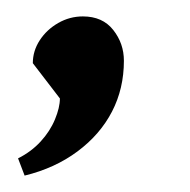

<svg xmlns="http://www.w3.org/2000/svg" viewBox="-20 -115 231 234"><path d="M10 99 2 78Q18 70 29.5 57.5Q41 45 47 30.5Q53 16 53 5L20 -38Q20 -53 28.5 -66Q37 -79 51 -87Q65 -95 81 -95Q105 -95 118 -78.5Q131 -62 131 -41Q131 -7 116.5 21Q102 49 74.5 69.5Q47 90 10 99Z"/></svg>

Font: Lemonada SemiBold
Style: Regular
Weight: 600
Designer: Mohamed Gaber (Arabic), Eduardo Tunni (Latin)
Foundry: Kief Type Foundry
Version: Version 4.005; ttfautohint (v1.8.3)